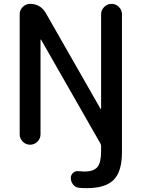

<svg xmlns="http://www.w3.org/2000/svg" viewBox="-20 -750 734 995"><path d="M82 -54V-676Q82 -698 98 -714Q114 -730 136 -730Q189 -730 217 -683L501 -186Q501 -185 503 -185Q504 -185 504 -186V-676Q504 -698 520 -714Q536 -730 558 -730Q580 -730 596 -714Q612 -698 612 -676V40Q612 139 569 182Q526 225 431 225Q402 225 388 223Q370 221 358.5 206Q347 191 347 172Q347 156 359 145.5Q371 135 388 137Q406 139 417 139Q465 139 484.5 116Q504 93 504 34V9Q504 0 500 -7L193 -544Q193 -545 191 -545Q190 -545 190 -544V-54Q190 -32 174 -16Q158 0 136 0Q114 0 98 -16Q82 -32 82 -54Z"/></svg>

Font: Rounded Mplus 1c Medium
Style: Regular
Weight: 500
Version: Version 1.059.20150529